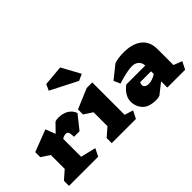

<svg xmlns="http://www.w3.org/2000/svg" viewBox="-97 -1392 1903 1903"><g transform="rotate(-45 854.5 -441.0)"><path d="M324 -370V-119L484 -80L444 0H35V-71L124 -149V-344L35 -402V-473L266 -562L306 -458L391 -545Q409 -553 436 -553Q501 -553 545 -526Q589 -499 605 -451L492 -309H414Q414 -352 406 -370Q398 -388 378 -388Q350 -388 324 -370Z M973 0H634V-71L723 -149V-344L634 -402V-473L845 -562H923V-108L1013 -80ZM842 -665 560 -809 589 -873 803 -892 910 -696Z M1663 0H1413V-87L1300 2Q1280 10 1250 10Q1148 10 1102.5 -39.5Q1057 -89 1057 -159Q1057 -199 1080 -237.5Q1103 -276 1147 -309H1413Q1410 -353 1383 -375.5Q1356 -398 1315 -398Q1246 -398 1113 -356L1083 -424L1220 -534Q1275 -553 1352 -553Q1476 -553 1545 -498.5Q1614 -444 1614 -339V-115L1703 -80ZM1413 -189V-228H1261Q1256 -219 1254 -212.5Q1252 -206 1252 -196Q1252 -177 1267.5 -166Q1283 -155 1312 -155H1311Q1355 -155 1413 -189Z"/></g></svg>

Font: Inknut Antiqua Black
Style: Regular
Weight: 900
Designer: Claus Eggers Sørensen
Foundry: Claus Eggers Sørensen
Version: Version 1.003; ttfautohint (v1.8.2) -l 8 -r 50 -G 200 -x 14 